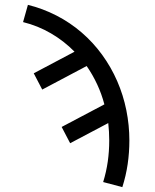

<svg xmlns="http://www.w3.org/2000/svg" viewBox="-20 -548 640 791"><path d="M484 223 405 202Q418 160 424 117.5Q430 75 430 31Q430 13 429 -5Q428 -23 426 -41L269 42L234 -25L410 -118Q399 -160 380.5 -200Q362 -240 337 -276L154 -179L119 -246L287 -335Q244 -379 190 -410.5Q136 -442 75 -457L95 -528Q156 -513 212.5 -484Q269 -455 316.5 -414Q364 -373 401 -322Q438 -271 463 -213.5Q488 -156 500.5 -94Q513 -32 513 31Q513 80 506 128Q499 176 484 223Z"/></svg>

Font: Iosevka HT Extended
Style: Regular
Weight: 400
Width: 7
Monospace: yes
Designer: Belleve Invis
Foundry: Belleve Invis
Version: Version 32.3.0; ttfautohint (v1.8.4)